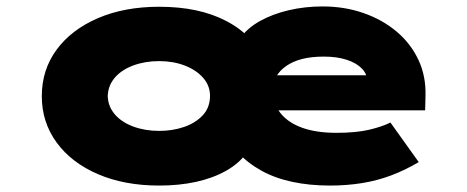

<svg xmlns="http://www.w3.org/2000/svg" viewBox="-20 -567 1451 597"><path d="M475 10Q367 10 284.5 -25.5Q202 -61 156 -124Q110 -187 110 -268Q110 -350 156 -412.5Q202 -475 284.5 -510.5Q367 -546 475 -546Q537 -546 589 -535Q641 -524 684 -501.5Q727 -479 757 -447L725 -446Q749 -480 789 -502Q829 -524 879 -535.5Q929 -547 983 -547Q1051 -547 1110 -526.5Q1169 -506 1213 -469Q1257 -432 1281 -381Q1305 -330 1303 -268L1302 -224H812L801 -333H1167L1123 -292V-308Q1123 -335 1106 -353Q1089 -371 1058.5 -381Q1028 -391 987 -391Q948 -391 919 -383.5Q890 -376 869.5 -361.5Q849 -347 838.5 -328Q828 -309 828 -285Q828 -246 851.5 -216Q875 -186 919 -170Q963 -154 1026 -154Q1087 -154 1127.5 -163.5Q1168 -173 1194 -186L1282 -63Q1240 -38 1196 -21.5Q1152 -5 1104.5 2.5Q1057 10 1006 10Q943 10 889 -1.5Q835 -13 792.5 -36.5Q750 -60 719 -94H749Q724 -59 683 -36Q642 -13 589.5 -1.5Q537 10 475 10ZM475 -160Q516 -160 551.5 -172Q587 -184 609.5 -207.5Q632 -231 633 -266Q634 -299 612.5 -324Q591 -349 555 -363Q519 -377 475 -377Q431 -377 394.5 -363.5Q358 -350 337 -325.5Q316 -301 315 -268Q316 -236 337 -211.5Q358 -187 394.5 -173.5Q431 -160 475 -160Z"/></svg>

Font: Lexend Tera Black
Style: Regular
Weight: 900
Version: Version 1.007